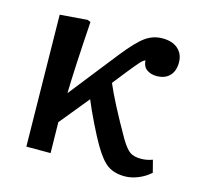

<svg xmlns="http://www.w3.org/2000/svg" viewBox="-84 -614 754 718"><g transform="rotate(15 293.5 -255.5)"><path d="M457 12.2Q417 12.2 391.1 -5.4Q365.2 -22.9 335.9 -73.2Q319.3 -101.1 295.7 -149.4Q272 -197.8 257.8 -232.9L165 -119.1L167 0H73.2L65.9 -508.8L171.9 -517.1L184.1 -512.2Q171.4 -319.3 169.9 -232.9L318.8 -421.9Q366.2 -481.4 395.8 -502.2Q425.3 -522.9 460.9 -522.9Q499.5 -522.9 521.2 -503.4Q543 -483.9 543 -451.2Q543 -418 524.9 -399.4Q506.8 -380.9 475.1 -380.9Q452.6 -380.9 437 -391.8Q421.4 -402.8 419.9 -426.8Q411.6 -423.8 401.1 -412.4Q390.6 -400.9 360.8 -363.8L320.8 -313Q348.6 -246.6 419.9 -122.1Q440.9 -87.4 456.3 -77.1Q471.7 -66.9 499 -66.9Q520.5 -66.9 543 -75.2L555.2 -27.8Q534.7 -9.3 508.1 1.5Q481.4 12.2 457 12.2Z"/></g></svg>

Font: Literata Book Medium
Style: Regular
Weight: 500
Designer: Latin by Veronika Burian and Jose Scaglione. Greek by Irene Vlachou. Cyrillic by Vera Evstafieva
Foundry: TypeTogether
Version: Version 2.003;PS 002.003;hotconv 1.0.88;makeotf.lib2.5.64775